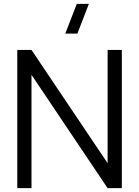

<svg xmlns="http://www.w3.org/2000/svg" viewBox="-20 -980 724 1000"><path d="M70 0H144V-590.5L540.5 0H614.5V-720H540.5V-130L144 -720H70ZM320 -805H383L443 -960H380Z"/></svg>

Font: Eudonet
Style: Regular
Weight: 400
Designer: Mikhail Sharanda
Foundry: Mikhail Sharanda
Version: Version 4.503;Glyphs 3.1.2 (3151)